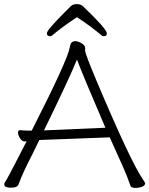

<svg xmlns="http://www.w3.org/2000/svg" viewBox="-20 -911 730 938"><path d="M356 -827Q286 -781 236 -739Q231 -734 224 -734Q209 -734 209 -749Q209 -764 298 -853L326 -881Q337 -891 355.5 -891Q374 -891 386 -880Q502 -769 502 -748Q502 -734 487 -734Q480 -734 475 -739Q425 -782 356 -827ZM135 -273Q311 -619 321 -680Q324 -699 331 -704.5Q338 -710 349 -710Q360 -710 378 -700Q396 -690 396 -676V-663Q396 -649 450 -520Q617 -124 678 -35Q689 -19 689 -15Q689 -5 674.5 1Q660 7 640.5 7Q621 7 617 -4Q601 -51 583 -91Q565 -131 549 -167Q533 -203 516 -240L172 -227Q156 -193 140 -161Q91 -67 71 -11Q65 6 33 6Q1 6 1 -10Q1 -17 5 -22.5Q9 -28 13.5 -36Q18 -44 28 -62.5Q38 -81 57 -118Q76 -155 110 -221L100 -220H99Q88 -220 78 -235.5Q68 -251 68 -263Q68 -275 78 -275H80Q98 -273 117 -273ZM495 -287Q384 -545 356 -620Q322 -535 195 -274Z"/></svg>

Font: ToneOZ-Pinyin-WenKai-Light
Style: Light
Weight: 300
Designer: Fontworks Inc.
Foundry: ToneOZ
Version: Version 0.240331